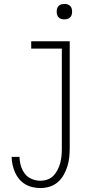

<svg xmlns="http://www.w3.org/2000/svg" viewBox="-20 -739 540 972"><path d="M185 213Q165 213 145 208.5Q125 204 107.5 193.5Q90 183 77 167.5Q64 152 56 133.5Q48 115 43.5 95Q39 75 39 55H79Q79 78 85.5 100Q92 122 105.5 140Q119 158 140.5 167Q162 176 185 176Q203 176 221 169.5Q239 163 251.5 149.5Q264 136 272.5 119Q281 102 285.5 84Q290 66 291.5 47.5Q293 29 293 10V-493H138V-530H333V10Q333 34 330.5 57.5Q328 81 321 103.5Q314 126 302 147Q290 168 272 183.5Q254 199 231 206Q208 213 185 213ZM306 -641Q298 -641 290.5 -643Q283 -645 277 -651Q271 -657 269 -664.5Q267 -672 267 -680Q267 -688 269 -695.5Q271 -703 277 -709Q283 -715 290.5 -717Q298 -719 306 -719Q314 -719 321.5 -717Q329 -715 335 -709Q341 -703 343 -695.5Q345 -688 345 -680Q345 -672 343 -664.5Q341 -657 335 -651Q329 -645 321.5 -643Q314 -641 306 -641Z"/></svg>

Font: Iosevka Slab Extralight
Style: Regular
Weight: 200
Monospace: yes
Designer: Belleve Invis
Foundry: Belleve Invis
Version: Version 11.1.1; ttfautohint (v1.8.3)